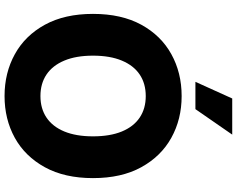

<svg xmlns="http://www.w3.org/2000/svg" viewBox="-115 -876 1000 810"><g transform="rotate(90 385.0 -471.0)"><path d="M385.3 9.8Q287.1 9.8 208.5 -33.7Q129.9 -77.1 84.2 -160.6Q38.6 -244.1 38.6 -363.3Q38.6 -483.4 84.2 -566.9Q129.9 -650.4 208.5 -693.8Q287.1 -737.3 385.3 -737.3Q482.9 -737.3 561.3 -693.8Q639.6 -650.4 685.5 -566.9Q731.4 -483.4 731.4 -363.3Q731.4 -243.7 685.5 -160.2Q639.6 -76.7 561.3 -33.4Q482.9 9.8 385.3 9.8ZM385.3 -141.6Q438 -141.6 476.1 -167.2Q514.2 -192.9 534.7 -242.4Q555.2 -292 555.2 -363.3Q555.2 -435.5 534.7 -485.1Q514.2 -534.7 476.1 -560.3Q438 -585.9 385.3 -585.9Q332.5 -585.9 294.4 -560.3Q256.3 -534.7 235.6 -484.9Q214.8 -435.1 214.8 -363.3Q214.8 -292 235.6 -242.4Q256.3 -192.9 294.4 -167.2Q332.5 -141.6 385.3 -141.6ZM325.2 -795.4 395.5 -950.7H547.9L440.4 -795.4Z"/></g></svg>

Font: Inter 16pt ExtraBold
Style: Regular
Weight: 800
Version: Version 4.001;git-66647c0bb